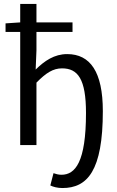

<svg xmlns="http://www.w3.org/2000/svg" viewBox="-20 -732 588 969"><path d="M295 217C421 217 499 130 499 -171C499 -370 435 -459 319 -459C254 -459 205 -425 160 -381L164 -478V-571H346V-619H164V-712H82V-619L8 -614V-571H82V0H164V-315C212 -364 248 -387 293 -387C373 -387 414 -333 414 -162C414 86 360 150 290 150C275 150 261 146 250 142L234 204C248 211 270 217 295 217Z"/></svg>

Font: Giro Sans Regular
Style: Regular
Weight: 400
Designer: Paul D. Hunt
Foundry: Adobe Systems Incorporated
Version: Version 1.000;PS 1.0;hotconv 1.0.88;makeotf.lib2.5.647800